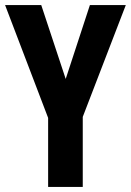

<svg xmlns="http://www.w3.org/2000/svg" viewBox="-20 -734 514 754"><path d="M238 -424 333 -714H474L305 -275V0H169V-271L0 -714H142Z"/></svg>

Font: Noto Sans Armenian ExtraCondensed
Style: Bold
Weight: 700
Width: 2
Designer: Monotype Design Team
Foundry: Monotype Imaging Inc.
Version: Version 2.008; ttfautohint (v1.8.4.7-5d5b)